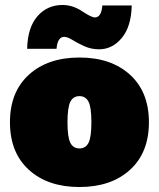

<svg xmlns="http://www.w3.org/2000/svg" viewBox="-20 -741 638 771"><path d="M509 -719Q507 -634 469 -588.5Q431 -543 378 -543Q346 -543 318.5 -555.5Q291 -568 271 -580.5Q251 -593 238 -593Q211 -593 207 -545H89Q91 -631 130.5 -676Q170 -721 231 -721Q272 -721 309.5 -696Q347 -671 361 -671Q387 -671 391 -719ZM96 -441Q172 -510 299 -510Q426 -510 502 -441Q578 -372 578 -250Q578 -128 502 -59Q426 10 299 10Q172 10 96 -59Q20 -128 20 -250Q20 -372 96 -441ZM335.5 -332.5Q324 -355 299 -355Q274 -355 262.5 -332.5Q251 -310 251 -250Q251 -190 262.5 -167.5Q274 -145 299 -145Q324 -145 335.5 -167.5Q347 -190 347 -250Q347 -310 335.5 -332.5Z"/></svg>

Font: Elaine Sans Black
Style: Regular
Weight: 900
Designer: Wei Huang
Foundry: Wei Huang
Version: Version 2.001;December 24, 2019;FontCreator 12.0.0.2547 64-b